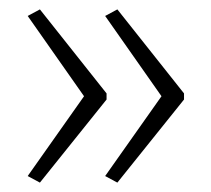

<svg xmlns="http://www.w3.org/2000/svg" viewBox="-20 -480 450 409"><path d="M372 -268 230 -91 204 -105 324 -275 204 -446 230 -460 372 -281ZM207 -268 65 -91 39 -105 159 -275 39 -446 65 -460 207 -281Z"/></svg>

Font: Noto Sans Gujarati ExtraCondensed ExtraLight
Style: Regular
Weight: 200
Width: 2
Designer: Jelle Bosma - Monotype Design Team, Universal Thirst
Foundry: Monotype Imaging Inc.
Version: Version 2.106; ttfautohint (v1.8.4.7-5d5b)